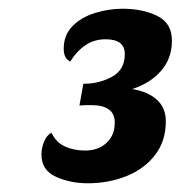

<svg xmlns="http://www.w3.org/2000/svg" viewBox="-20 -793 414 440"><path d="M181 -373Q141 -373 108 -388Q75 -403 75 -439Q75 -454 81 -468.5Q87 -483 98 -489Q108 -467 128.5 -457.5Q149 -448 175 -448Q205 -448 224 -465.5Q243 -483 243 -512Q243 -533 229 -542.5Q215 -552 191 -552Q183 -552 176 -552Q169 -552 162 -551L171 -601Q207 -601 236.5 -617Q266 -633 266 -669Q266 -703 222 -703Q196 -703 176 -689.5Q156 -676 141 -652Q126 -659 126 -681Q126 -713 146.5 -733.5Q167 -754 198.5 -763.5Q230 -773 261 -773Q307 -773 340.5 -756.5Q374 -740 374 -700Q374 -659 349 -630.5Q324 -602 283 -589Q319 -583 339.5 -564.5Q360 -546 360 -515Q360 -470 335.5 -438Q311 -406 270 -389.5Q229 -373 181 -373Z"/></svg>

Font: Sansita Swashed SemiBold
Style: Regular
Weight: 600
Designer: Pablo Cosgaya
Foundry: Omnibus-Type
Version: Version 1.003; ttfautohint (v1.8.3)